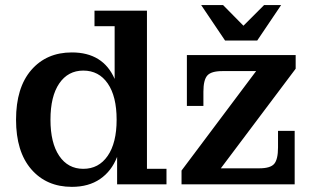

<svg xmlns="http://www.w3.org/2000/svg" viewBox="-20 -724 1230 754"><path d="M863.8 -564.9 770 -704.1H856L936 -623L1017.1 -704.1H1084L990.2 -564.9ZM262.2 9.8Q162.6 9.8 102.8 -59.3Q43 -128.4 43 -253.9Q43 -379.9 102.8 -449Q162.6 -518.1 262.2 -518.1Q384.8 -518.1 430.2 -414.1V-621.1H351.1V-682.1H557.1V-61H633.8V0H439.9V-107.9Q418 -51.8 373 -21Q328.1 9.8 262.2 9.8ZM307.1 -61Q367.7 -61 402.8 -111.8Q438 -162.6 438 -253.9Q438 -345.7 403.1 -396.2Q368.2 -446.8 307.1 -446.8Q247.1 -446.8 212.6 -396.2Q178.2 -345.7 178.2 -253.9Q178.2 -162.6 212.6 -111.8Q247.1 -61 307.1 -61ZM692.9 0V-54.2L985.8 -444.8H853Q809.6 -444.8 794.2 -427.5Q778.8 -410.2 778.8 -363.8V-308.1H713.9V-507.8H1141.1V-454.1L847.2 -63H998Q1041.5 -63 1056.6 -80.3Q1071.8 -97.7 1071.8 -145V-210H1137.2V0Z"/></svg>

Font: Montagu Slab 144pt Medium
Style: Regular
Weight: 500
Designer: Florian Karsten
Foundry: Florian Karsten
Version: Version 1.000